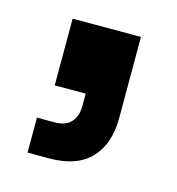

<svg xmlns="http://www.w3.org/2000/svg" viewBox="-57 -187 350 380"><g transform="rotate(15 118.5 2.5)"><path d="M30.8 142.5V70.8H66.7Q90 70.8 100.8 58.3Q111.7 45.8 111.7 25.8V0H48.3V-136.7H188.3V29.2Q188.3 82.5 160 112.5Q131.7 142.5 75 142.5Z"/></g></svg>

Font: Funnel Sans Light SemiBold
Style: Regular
Weight: 600
Version: Version 1.000